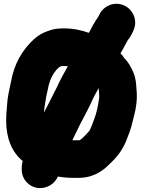

<svg xmlns="http://www.w3.org/2000/svg" viewBox="-20 -751 753 1011"><path d="M633.2 -446.2C627.9 -455.1 623.8 -461.1 614.3 -470.3L624.2 -486.7C632.8 -501.1 638.6 -514.7 642.2 -520.2C648 -528.9 652.5 -539.5 652.5 -539.5C663 -550.2 669.9 -564 676.9 -577.8L681.8 -588.7C708.8 -645 677.8 -700.7 637 -720.7C580.8 -748.2 524.6 -717.1 504.5 -676.8L499.5 -666.8C492.9 -653.7 484.4 -645.7 478.3 -632.8C465.1 -613.4 459 -595.9 447.8 -578C411.7 -591.4 366.8 -601.5 317 -601.5C285.6 -601.5 260.5 -599.4 230.7 -587.1C199.4 -576.4 180 -563.4 156.7 -542.7C96.6 -486.3 54.4 -415.9 37.1 -316.9C29.1 -277 19 -241.3 16.6 -189.7C14.2 -165.7 12.5 -143.1 12.5 -116C12.5 -23.4 41.9 49.5 99.3 96.7C96.4 107.8 94.1 122.4 94.5 135.8V143C94.5 169.5 105.6 194.6 124.7 212.7C168.6 254.2 231.6 243.5 265.8 207.3C273.6 199 279.6 190.3 284.7 178.5C310.7 183.4 340.6 185.5 367 185.5H397C461 185.5 510.8 156.2 542.7 126.4C581.3 90.1 615.7 57.8 642.7 -4.8C658 -44.4 669.7 -70.9 679.5 -116.3C689.1 -152.9 700.5 -193.2 700.5 -245C700.5 -258.7 699.8 -271.7 698.4 -285.2C696.7 -312.4 694.9 -339.9 682.5 -368.6C671.5 -395.1 657.2 -423 633.2 -446.2ZM502.5 -244C502.5 -238.5 502.2 -234.8 501 -228C495.9 -192.2 488.4 -155.7 476.8 -126C471 -109.4 456.2 -70.1 451.4 -63.2C437.7 -47.1 427.3 -36 411.7 -21.6C399.5 -12 399.7 -12.5 397 -12.5H368C365.5 -12.5 364.6 -12.5 360.9 -12.7C367.4 -26.2 375.2 -42 382.9 -58C406 -108 435.4 -156.4 460.3 -210.8C471 -235.8 484.1 -260.2 499.5 -287C500.8 -273 502.5 -256.9 502.5 -244ZM333 -402.5C334.5 -402.5 335.5 -402.5 337.4 -402.4C317.4 -368.3 297.4 -330.6 280 -292.8C259.4 -249.6 235 -204.8 211.4 -158C212.3 -175.1 215.6 -192.9 217.2 -205C220.8 -232.5 224.6 -247.4 231.8 -280.7C238.2 -315.7 247.8 -340.1 262 -362.9L276.2 -382.4C280.8 -387.4 288.4 -394.7 294.5 -399.7C299.7 -402.1 306.1 -403.5 314 -403.5C321.2 -403.5 326.5 -402.5 333 -402.5Z"/></svg>

Font: Smoothie
Style: ExBd
Weight: 800
Foundry: Cannot Into Space Fonts
Version: Version 0.8